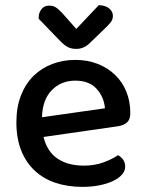

<svg xmlns="http://www.w3.org/2000/svg" viewBox="-20 -716 567 750"><path d="M150 -181Q164 -124 204.5 -96.5Q245 -69 308 -69Q350 -69 385 -82Q420 -95 441 -110Q469 -94 469 -65Q469 -48 456 -33.5Q443 -19 420.5 -8.5Q398 2 367.5 8Q337 14 302 14Q244 14 196.5 -2Q149 -18 115 -50Q81 -82 62.5 -129Q44 -176 44 -238Q44 -298 62 -343.5Q80 -389 111 -419.5Q142 -450 184 -466Q226 -482 274 -482Q322 -482 361.5 -466.5Q401 -451 429.5 -423.5Q458 -396 473.5 -358Q489 -320 489 -275Q489 -250 477 -238.5Q465 -227 442 -223ZM274 -401Q219 -401 182.5 -364Q146 -327 144 -258L390 -293Q386 -338 357 -369.5Q328 -401 274 -401ZM278 -603 366 -696Q392 -695 406.5 -683Q421 -671 421 -654Q421 -640 412.5 -629Q404 -618 389 -604L331 -548Q308 -525 278 -525Q260 -525 246 -531.5Q232 -538 213 -558L131 -643V-648Q131 -665 141.5 -679.5Q152 -694 172 -694Q187 -694 197.5 -687.5Q208 -681 224 -664Z"/></svg>

Font: Baloo 2 Medium
Style: Regular
Weight: 500
Designer: Sarang Kulkarni and Ek Type
Foundry: Ek Type
Version: Version 1.640;hotconv 1.0.111;makeotfexe 2.5.65597; ttfautoh